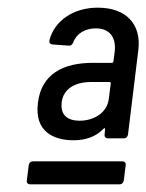

<svg xmlns="http://www.w3.org/2000/svg" viewBox="-20 -728 382 501"><path d="M222 -564C145 -564 88 -535 79 -460C69 -383 122 -362 172 -362C203 -362 230 -371 250 -392C253 -395 255 -393 254 -390L253 -377C252 -371 256 -367 261 -367H303C309 -367 313 -371 314 -377L341 -598C349 -664 310 -708 235 -708C172 -708 122 -674 109 -623C108 -617 110 -613 117 -612L158 -609C165 -608 168 -611 171 -617C179 -640 202 -654 230 -654C269 -654 284 -627 279 -591L276 -568C276 -566 274 -564 272 -564ZM188 -413C157 -413 137 -427 141 -461C145 -496 176 -514 217 -514H266C268 -514 269 -512 269 -510L264 -471C260 -433 224 -413 188 -413ZM55 -297 50 -257C49 -251 53 -247 58 -247H292C298 -247 302 -251 303 -257L308 -297C309 -303 305 -307 300 -307H66C60 -307 56 -303 55 -297Z"/></svg>

Font: Barlow Semi Condensed Medium
Style: Italic
Weight: 500
Width: 4
Italic angle: -7°
Designer: Jeremy Tribby
Foundry: Tribby Type
Version: Version 1.422;hotconv 1.0.109;makeotfexe 2.5.65596